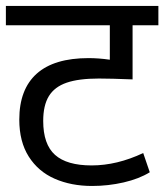

<svg xmlns="http://www.w3.org/2000/svg" viewBox="-27 -636 551 643"><path d="M117.7 -231Q117.7 -152.8 157.2 -117.4Q196.8 -82 279.8 -82Q364.7 -82 452.6 -123.5L474.6 -59.1Q439 -37.1 387.2 -25.1Q335.4 -13.2 281.2 -13.2Q211.4 -13.2 156.2 -37.4Q101.1 -61.5 69.3 -111.6Q37.6 -161.6 37.6 -235.4Q37.6 -336.9 95.9 -389.2Q154.3 -441.4 269.5 -441.4Q303.7 -441.4 340.8 -436V-551.3H-7.3V-616.2H503.4V-551.3H417V-370.1Q343.8 -373 304.2 -373Q236.8 -373 196.3 -359.1Q155.8 -345.2 136.7 -314.2Q117.7 -283.2 117.7 -231Z"/></svg>

Font: Varta
Style: Regular
Weight: 400
Designer: Joana Correia, Viktoriya Grabowska, Eben Sorkin
Foundry: Sorkin Type
Version: Version 1.002; ttfautohint (v1.3) -l 8 -r 24 -G 200 -x 12 -H